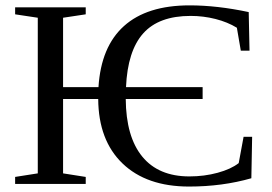

<svg xmlns="http://www.w3.org/2000/svg" viewBox="-20 -682 1008 712"><path d="M731.4 -314.9H446.3Q447.3 -174.8 507.6 -101.3Q567.9 -27.8 682.1 -27.8Q737.8 -27.8 787.1 -41.3Q836.4 -54.7 865.2 -77.1L883.3 -174.8H915L912.1 -21Q804.7 9.8 681.2 9.8Q523.4 9.8 434.3 -75.9Q345.2 -161.6 344.2 -314.9H213.9V-39.1L297.9 -25.9V0H36.1V-25.9L120.1 -39.1V-616.2L36.1 -628.9V-654.8H297.9V-628.9L213.9 -616.2V-358.9H345.2Q354.5 -508.8 439.7 -585.4Q524.9 -662.1 683.1 -662.1Q785.2 -662.1 902.3 -637.2L905.3 -494.1H873L858.4 -579.1Q824.2 -600.1 779.1 -611.6Q733.9 -623 687 -623Q568.8 -623 511 -558.1Q453.1 -493.2 447.3 -358.9H731.4Z"/></svg>

Font: Tinos
Style: Regular
Weight: 400
Designer: Steve Matteson
Foundry: Monotype Imaging Inc.
Version: Version 1.23